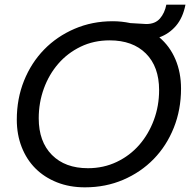

<svg xmlns="http://www.w3.org/2000/svg" viewBox="-20 -796 826 823"><path d="M756 -416Q756 -326 725 -248.5Q694 -171 639 -114.5Q584 -58 508.5 -25.5Q433 7 344 7Q278 7 224 -14.5Q170 -36 132 -74Q94 -112 73 -165.5Q52 -219 52 -283Q52 -373 83 -450Q114 -527 169 -583.5Q224 -640 299.5 -672.5Q375 -705 463 -705Q501 -705 539 -697L607 -693Q645 -693 665.5 -716.5Q686 -740 693 -776H775Q764 -720 734.5 -685.5Q705 -651 663 -636Q708 -598 732 -541.5Q756 -485 756 -416ZM146 -289Q146 -189 202.5 -132Q259 -75 357 -75Q424 -75 480.5 -102Q537 -129 577 -175Q617 -221 639.5 -281.5Q662 -342 662 -410Q662 -510 605.5 -566.5Q549 -623 450 -623Q382 -623 326 -596Q270 -569 230 -523Q190 -477 168 -416.5Q146 -356 146 -289Z"/></svg>

Font: SVN-Poppins
Style: Italic
Weight: 400
Italic angle: -10°
Designer: Ninad Kale (Devanagari), Jonny Pinhorn (Latin)
Foundry: Indian Type Foundry
Version: Version 3.002 2017; ttfautohint (v1.8.3)